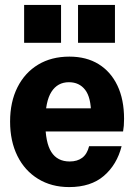

<svg xmlns="http://www.w3.org/2000/svg" viewBox="-20 -750 544 780"><path d="M261 10Q189 10 134.5 -23.5Q80 -57 50.5 -117Q21 -177 21 -256Q21 -336 51 -395.5Q81 -455 135 -487.5Q189 -520 262 -520Q331 -520 380.5 -489.5Q430 -459 457 -402.5Q484 -346 484 -267Q484 -252 483 -239.5Q482 -227 480 -216H106V-310H377L350 -285Q350 -354 326 -385Q302 -416 260 -416Q214 -416 189 -377Q164 -338 164 -255Q164 -171 188.5 -132.5Q213 -94 263 -94Q294 -94 314 -109Q334 -124 342 -156H474Q455 -81 402 -35.5Q349 10 261 10ZM297 -576V-730H447V-576ZM78 -576V-730H228V-576Z"/></svg>

Font: Instrument Sans SemiCondensed
Style: Bold
Weight: 700
Width: 4
Designer: Rodrigo Fuenzalida
Foundry: fragTYPE
Version: Version 1.000;gftools[0.9.28]